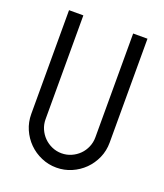

<svg xmlns="http://www.w3.org/2000/svg" viewBox="-120 -712 680 794"><g transform="rotate(20 220.0 -315.0)"><path d="M392.6 -629.9V-172.9Q392.6 -136.7 378.7 -105.2Q364.7 -73.7 341.1 -50.3Q317.4 -26.9 286.1 -13.4Q254.9 0 220.2 0Q185.1 0 153.6 -13.7Q122.1 -27.3 98.4 -51Q74.7 -74.7 61 -106.2Q47.4 -137.7 47.4 -172.9V-629.9H110.4V-172.9Q110.4 -150.4 119.1 -130.4Q127.9 -110.4 142.8 -95.5Q157.7 -80.6 177.7 -71.8Q197.8 -63 220.2 -63Q242.7 -63 262.7 -71.8Q282.7 -80.6 297.6 -95.5Q312.5 -110.4 321 -130.4Q329.6 -150.4 329.6 -172.9V-629.9Z"/></g></svg>

Font: Fibel Vienna LRS
Style: Regular
Weight: 400
Designer: Peter Wiegel
Foundry: Peter Wioegel
Version: Version 000.000